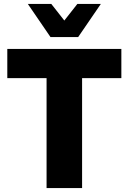

<svg xmlns="http://www.w3.org/2000/svg" viewBox="-20 -953 652 973"><path d="M216 0V-557H17V-705H595V-557H396V0ZM236 -765 121 -933H240L306 -849L372 -933H491L376 -765Z"/></svg>

Font: Nunito Sans 10pt SemiCondensed Black
Style: Regular
Weight: 900
Width: 4
Designer: Vernon Adams
Foundry: Vernon Adams
Version: Version 3.101;gftools[0.9.27]